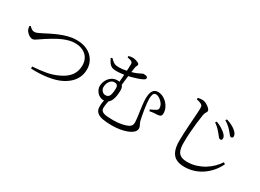

<svg xmlns="http://www.w3.org/2000/svg" viewBox="-30 -1490 3060 2260"><g transform="rotate(30 1500.0 -359.5)"><path d="M76.5 -489.5Q92.4 -471.6 110 -460.8Q127.6 -450.1 143.3 -450.1Q153.2 -450.1 163.3 -451.9Q173.3 -453.7 189.4 -460.6Q205.5 -467.6 231.6 -481.1Q267.1 -499.5 312.6 -522.3Q358.1 -545.2 410.3 -567Q462.4 -588.8 517.8 -603Q573.2 -617.1 629.3 -617.1Q697.5 -617.1 749.2 -597.9Q801 -578.6 835.7 -545Q870.4 -511.3 888 -468.8Q905.7 -426.4 905.7 -379.9Q905.7 -315.1 881.7 -265Q857.7 -214.8 815.6 -177.6Q773.5 -140.3 718.8 -114.6Q685.8 -99.1 642.8 -87Q599.7 -74.9 549.6 -67.3Q499.6 -59.7 444.2 -57.3Q388.9 -55 330.1 -57.6L327.9 -84.9Q427.8 -91.2 510.8 -106Q593.8 -120.8 669.5 -157.8Q753.7 -197.8 794.6 -254.7Q835.4 -311.7 835.4 -391.8Q835.4 -447.8 810.2 -489.3Q785 -530.7 738.7 -553.6Q692.5 -576.4 628.4 -576.4Q592.2 -576.4 554.5 -566.8Q516.8 -557.3 480.1 -541.9Q443.4 -526.4 409.8 -508.1Q376.2 -489.8 347.5 -471.8Q318.8 -453.9 296.2 -440.1Q241 -405.1 214.7 -385.3Q188.4 -365.6 166.1 -365.6Q151 -365.6 133.3 -374.7Q115.5 -383.9 100.9 -397.6Q86.3 -411.4 78.1 -423.7Q71.1 -436.3 67.9 -450.6Q64.6 -464.9 61.7 -479.7Z M1096.2 -644.7Q1123.3 -617.2 1142 -604.9Q1160.7 -592.7 1177.2 -589.6Q1193.7 -586.5 1215.5 -586.5Q1242.2 -586.5 1267.4 -589.8Q1292.6 -593.1 1315.5 -598.4Q1338.4 -603.6 1357.1 -608Q1397 -618 1423.4 -628.1Q1449.8 -638.1 1465.9 -646.7Q1482.1 -655.3 1492.8 -660.4Q1503.5 -665.6 1511.6 -665.6Q1523.2 -665.6 1535.7 -664Q1548.2 -662.5 1556.7 -657Q1565.3 -651.6 1565.3 -638.4Q1565.3 -625 1550.1 -615.5Q1534.9 -606.1 1506.6 -594.4Q1494.6 -589.9 1465.9 -580Q1437.2 -570.1 1396.3 -559.6Q1355.5 -549.1 1307.2 -541.4Q1259 -533.7 1207.7 -533.7Q1173.3 -533.7 1151 -543.8Q1128.8 -553.8 1112.4 -576.1Q1096 -598.4 1079.1 -634.5ZM1248.4 -758.2Q1264.3 -762.9 1277.5 -765.1Q1290.8 -767.2 1304.9 -767.2Q1320.3 -767.2 1342.3 -761.5Q1364.3 -755.7 1381.3 -747.1Q1398.3 -738.6 1398.3 -727.9Q1398.3 -712.9 1392.4 -705.2Q1386.4 -697.6 1382.2 -676.1Q1379.8 -661.2 1375.5 -630.5Q1371.2 -599.8 1365.9 -560.8Q1360.7 -521.8 1356 -479.9Q1351.3 -437.9 1347.9 -399.6L1306.9 -422Q1309.4 -454.7 1312.4 -493.4Q1315.4 -532.1 1317.9 -570.3Q1320.3 -608.5 1321.5 -639.3Q1322.7 -670.1 1322.7 -685.4Q1322.7 -702.2 1319 -710.2Q1315.3 -718.2 1302.2 -724.4Q1292.4 -729.8 1276.5 -733.5Q1260.7 -737.1 1248.6 -739.3ZM1370.7 -360.3Q1370.7 -324.7 1365.4 -289.3Q1360.2 -253.8 1347.5 -224.7Q1334.9 -195.6 1311.6 -178.2Q1288.2 -160.9 1252 -160.9Q1219.7 -160.9 1192.5 -178.7Q1165.3 -196.5 1148.9 -225Q1132.4 -253.5 1132.4 -284.4Q1132.4 -323.1 1150.8 -360.3Q1169.1 -397.5 1202.4 -421.7Q1235.6 -445.9 1280.6 -445.9Q1320.8 -445.9 1345.8 -427.9Q1370.7 -409.8 1370.7 -360.3ZM1242 -223Q1284.9 -223 1298.2 -259Q1311.5 -295.1 1311.5 -355.6Q1311.5 -384.4 1298.7 -396.6Q1286 -408.8 1264.7 -408.8Q1235.4 -408.8 1215.5 -391.2Q1195.5 -373.7 1186 -347.5Q1176.5 -321.4 1176.5 -296.5Q1176.5 -266.8 1196.6 -244.9Q1216.6 -223 1242 -223ZM1319.7 -206.7Q1309.3 -170 1303.8 -137.5Q1298.4 -104.9 1298.4 -83.1Q1298.4 -51.5 1320.6 -36.6Q1342.8 -21.7 1382.4 -18Q1422.1 -14.3 1473.2 -14.3Q1534.1 -14.3 1586.3 -25.3Q1638.4 -36.2 1665.8 -50.8Q1685.1 -61.1 1695.9 -75.8Q1706.8 -90.5 1706.8 -121.8Q1706.8 -141.2 1701.8 -179Q1696.9 -216.9 1690.4 -262Q1684 -307.2 1679.1 -350.4Q1674.1 -393.6 1674.1 -423.4Q1674.1 -499.2 1696.7 -533.1Q1719.4 -567 1762.3 -567Q1798.2 -567 1830.8 -551.5Q1863.4 -535.9 1889 -509.1Q1914.7 -482.3 1929.4 -448.8Q1944.1 -415.2 1944.1 -379.6Q1944.1 -363.1 1939.5 -352.9Q1934.8 -342.7 1923.9 -337.7Q1912.9 -332.7 1894.4 -330.4Q1883.3 -329.6 1871.8 -328.8Q1860.3 -328 1847.4 -327.6Q1834.5 -327.2 1819.8 -325.2Q1805.2 -323.2 1788.3 -319L1779.5 -338.9Q1799.1 -347.3 1822.1 -359.1Q1845 -370.9 1856 -378.3Q1866.4 -385.9 1869.4 -392.5Q1872.4 -399.1 1872.4 -409.1Q1872.4 -440.6 1853.3 -468Q1834.1 -495.3 1807.1 -512.9Q1780.1 -530.5 1754.6 -530.5Q1730.1 -529.7 1720.8 -505.8Q1711.6 -482 1711.6 -442.9Q1711.6 -418.6 1715.9 -380.2Q1720.2 -341.9 1726.8 -300.7Q1733.5 -259.5 1740.2 -224.8Q1746.9 -190 1750.8 -173.2Q1757.7 -148.3 1765 -134Q1772.3 -119.6 1777.6 -108.3Q1782.9 -96.9 1782.9 -78.8Q1782.9 -50.2 1757.9 -26.9Q1732.8 -3.5 1690.6 13.3Q1648.3 30.2 1595.2 38.9Q1542.1 47.6 1485.3 47.6Q1412.5 47.6 1359.9 37.6Q1307.2 27.6 1279.4 0.9Q1251.5 -25.7 1251.5 -74.9Q1251.5 -110.7 1257.6 -141.3Q1263.7 -171.8 1270.1 -205.9Z M2623.1 -496.1Q2605.1 -519.1 2582.8 -542.3Q2560.5 -565.6 2522.5 -592.5L2535.4 -609.2Q2577.5 -594.5 2607.5 -575.8Q2637.6 -557 2657.3 -540.5Q2700.8 -504 2698.5 -471.1Q2697.7 -459.4 2691.3 -453.5Q2684.9 -447.6 2674 -447.6Q2661.8 -447.6 2650.7 -461.3Q2639.6 -474.9 2623.1 -496.1ZM2721.5 -581.8Q2703.8 -604.2 2677.4 -628.3Q2651.1 -652.4 2614 -675.3L2626.9 -692Q2670.6 -678.7 2701 -662.5Q2731.4 -646.4 2750.1 -630.9Q2796.2 -594.8 2796.2 -558.2Q2796.2 -547.1 2789.9 -540.3Q2783.6 -533.6 2772.5 -533.6Q2760.5 -533.6 2749.9 -546.9Q2739.3 -560.3 2721.5 -581.8ZM2201.4 -719.5V-740.4Q2221.4 -744.1 2237.4 -746.2Q2253.4 -748.2 2266.7 -747.4Q2284.6 -746.7 2304.5 -737.8Q2324.4 -728.9 2342.2 -716.2Q2360 -703.5 2371.3 -690Q2382.6 -676.5 2382.6 -665.6Q2382.6 -655.1 2377.3 -647Q2371.9 -639 2365.9 -627.1Q2359.8 -615.2 2355.2 -591.4Q2347.4 -544 2339.5 -478.2Q2331.7 -412.4 2326.6 -339.7Q2321.6 -267 2321.6 -199Q2321.6 -135.8 2335.6 -97.2Q2349.6 -58.7 2382.1 -41.4Q2414.6 -24.2 2469.3 -24.2Q2533.5 -24.2 2591.1 -42.6Q2648.7 -61.1 2697.6 -91.3Q2746.4 -121.6 2784.3 -159.8Q2822.3 -198.1 2847.4 -237.7L2869.5 -222.8Q2841.8 -163.7 2800.8 -115.3Q2759.8 -66.9 2708.2 -31.3Q2656.6 4.4 2596 23.8Q2535.4 43.2 2468.9 43.2Q2401.7 43.2 2356.5 19.6Q2311.3 -3.9 2288.5 -56.1Q2265.7 -108.2 2265.7 -193.3Q2265.7 -239.8 2268.1 -293.6Q2270.5 -347.4 2274.3 -401.3Q2278.1 -455.2 2281.4 -503.4Q2284.7 -551.5 2287.1 -587.5Q2289.4 -623.5 2289.4 -640.6Q2289.4 -668.2 2284.6 -679.6Q2279.7 -691 2266.4 -697.9Q2255 -704.6 2237.9 -710.5Q2220.8 -716.4 2201.4 -719.5Z"/></g></svg>

Font: Noto Serif HK
Style: Regular
Weight: 200
Designer: Ryoko NISHIZUKA 西塚涼子 (kana & ideographs); Frank Grießhammer (Latin, Greek & Cyrillic); Wenlong ZHANG 张文龙 (bopomofo); San
Foundry: Adobe
Version: Version 2.001;hotconv 1.1.0;makeotfexe 2.6.0